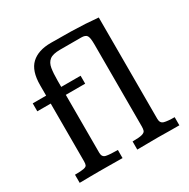

<svg xmlns="http://www.w3.org/2000/svg" viewBox="-148 -776 893 909"><g transform="rotate(-30 298.5 -321.0)"><path d="M33.2 0V-44.4Q66.9 -44.4 81.3 -47.4Q95.7 -50.3 98.9 -57.4Q102.1 -64.5 102.1 -77.6V-393.6H28.8V-437H102.1V-493.7Q102.1 -572.3 139.4 -607.2Q176.8 -642.1 246.1 -642.1Q312 -642.1 355.5 -641.1Q398.9 -640.1 432.6 -638.2Q466.3 -636.2 502.9 -632.8V-78.6Q502.9 -54.7 521.7 -49.6Q540.5 -44.4 578.1 -44.4V0Q551.3 0 524.7 -0.2Q498 -0.5 461.9 -1Q426.3 -1 400.4 -0.5Q374.5 0 348.1 0V-44.4Q385.3 -44.4 400.4 -48.8Q415.5 -53.2 418.5 -62Q421.4 -70.8 421.4 -84V-533.2Q421.4 -569.3 414.1 -580.8Q406.7 -592.3 383.3 -592.3H267.6Q228 -592.3 210.7 -578.6Q193.4 -564.9 189 -538.1Q184.6 -511.2 184.6 -471.2V-437H290.5V-393.6H184.6V-76.7Q184.6 -52.7 204.8 -48.6Q225.1 -44.4 267.6 -44.4V0Q267.6 0 247.1 -0.2Q226.6 -0.5 196.8 -0.7Q167 -1 139.2 -1Q116.7 -1 92 -0.7Q67.4 -0.5 50.3 -0.2Q33.2 0 33.2 0Z"/></g></svg>

Font: Kameron
Style: Regular
Weight: 400
Designer: Vernon Adams
Foundry: Vernon Adams
Version: Version 1.100